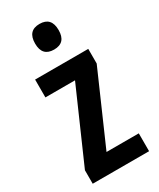

<svg xmlns="http://www.w3.org/2000/svg" viewBox="-193 -815 725 876"><g transform="rotate(-30 169.5 -376.5)"><path d="M319 0H22V-71L188 -449H32V-543H312V-466L149 -94H319ZM176 -753Q238 -753 238 -685Q238 -618 176 -618Q114 -618 114 -685Q114 -753 176 -753Z"/></g></svg>

Font: Noto Sans Khmer UI ExtraCondensed SemiBold
Style: Regular
Weight: 600
Width: 2
Designer: Danh Hong and the Monotype Design Team
Foundry: Monotype Imaging Inc.
Version: Version 2.002; ttfautohint (v1.8.4.7-5d5b)